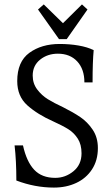

<svg xmlns="http://www.w3.org/2000/svg" viewBox="-20 -837 475 869"><path d="M404 -610Q399 -557 399 -464H362Q362 -524 329.5 -559Q297 -594 242 -594Q195 -594 161.5 -567Q128 -540 128 -495Q128 -459 148.5 -432Q169 -405 196.5 -388Q224 -371 265 -352Q311 -329 343.5 -307Q376 -285 399.5 -250Q423 -215 423 -167Q423 -111 396.5 -70.5Q370 -30 325 -9Q280 12 224 12Q138 12 54 -20Q54 -110 46 -179H84Q100 -106 134.5 -69Q169 -32 230 -32Q276 -32 312.5 -62Q349 -92 349 -143Q349 -183 332 -209.5Q315 -236 289.5 -252Q264 -268 220 -288Q150 -319 104 -360Q58 -401 58 -470Q58 -558 113 -598Q168 -638 250 -638Q295 -638 335.5 -631Q376 -624 404 -610ZM247 -660 152 -794 178 -817 265 -732 351 -817 376 -794 282 -660Z"/></svg>

Font: Gupter
Style: Regular
Weight: 400
Designer: Octavio Pardo
Version: Version 1.000